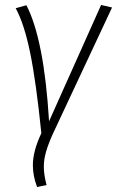

<svg xmlns="http://www.w3.org/2000/svg" viewBox="-20 -548 470 771"><path d="M177 -61 386 -528 430 -518 192 -10Q174 30 165 61Q156 92 156 122Q156 154 167 195L129 203Q112 159 112 115Q112 59 146 -13Q125 -220 101 -336.5Q77 -453 43 -515L86 -527Q157 -390 177 -61Z"/></svg>

Font: Fira Sans Condensed ExtraLight
Style: Italic
Weight: 275
Width: 3
Italic angle: -8°
Designer: Carrois Corporate & Edenspiekermann AG
Foundry: Carrois Corporate GbR & Edenspiekermann AG
Version: Version 4.203